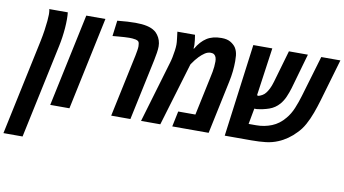

<svg xmlns="http://www.w3.org/2000/svg" viewBox="-133 -842 2302 1284"><g transform="rotate(10 1017.5 -200.0)"><path d="M-49.8 240.2 87.9 -408.2Q96.2 -448.2 101.6 -484.9Q106.9 -521.5 109.4 -549.6Q111.8 -577.6 111.8 -592.3Q111.8 -596.2 111.6 -603.8Q111.3 -611.3 110.4 -618.7Q109.4 -626 107.9 -629.9H233.9Q234.9 -621.1 235.6 -608.9Q236.3 -596.7 236.3 -583Q236.3 -554.2 233.9 -522.9Q231.4 -491.7 226.8 -459.7Q222.2 -427.7 215.8 -397.9L80.1 240.2Z M225.6 0 359.4 -629.9H489.3L356 0Z M639.6 0 730 -425.8Q733.4 -443.4 736.1 -460Q738.8 -476.6 738.8 -488.3Q738.8 -496.6 737.1 -507.1Q735.4 -517.6 730 -522Q727.1 -524.4 722.7 -526.4Q718.3 -528.3 712.4 -529.8Q702.1 -532.2 689.5 -533Q676.8 -533.7 668.9 -533.7Q656.2 -533.7 635.5 -532.5Q614.7 -531.2 592.8 -529.3Q570.8 -527.3 555.7 -525.9L569.3 -632.3Q606.4 -636.2 637.5 -637.9Q668.5 -639.6 692.4 -639.6Q737.8 -639.6 770.5 -632.3Q803.2 -625 823.7 -609.9Q831.1 -605 836.7 -598.9Q842.3 -592.8 847.2 -586.4Q858.9 -570.8 865.2 -551.5Q871.6 -532.2 871.6 -510.7Q871.6 -492.2 867.7 -467Q863.8 -441.9 858.4 -415.5L770 0Z M842.3 0 964.8 -413.6Q970.7 -432.1 975.6 -456.1Q980.5 -480 983.6 -503.4Q986.8 -526.9 986.8 -543.5Q986.8 -551.8 986.1 -561Q985.4 -570.3 983.4 -586.2Q981.4 -602.1 978 -629.9H1097.7Q1100.6 -612.3 1102.8 -594.7Q1105 -577.1 1105.5 -562Q1105.5 -555.2 1105 -549.3Q1104.5 -543.5 1104 -537.6H1107.4Q1137.2 -588.9 1176.8 -614.3Q1216.3 -639.6 1276.4 -639.6Q1314.5 -639.6 1337.6 -626Q1360.8 -612.3 1373.5 -594.2Q1380.9 -582.5 1385.3 -569.6Q1389.6 -556.6 1391.4 -540.5Q1393.1 -524.4 1393.1 -502.9Q1393.1 -469.2 1389.4 -433.8Q1385.7 -398.4 1377.4 -359.9L1301.3 0H1054.2L1076.2 -105H1192.9L1249 -369.6Q1253.4 -389.2 1256.6 -406.7Q1259.8 -424.3 1261.5 -441.7Q1263.2 -459 1263.2 -476.6Q1263.2 -492.2 1259.3 -504.2Q1255.4 -516.1 1246.6 -522.9Q1237.8 -529.8 1223.1 -529.8Q1201.7 -529.8 1182.6 -516.8Q1163.6 -503.9 1147 -486.8Q1134.8 -473.6 1125.5 -462.2Q1116.2 -450.7 1108.9 -439.5L1101.6 -428.7L973.1 0Z M1410.6 0 1493.7 -629.9H1622.6L1572.8 -277.8L1561 -308.1Q1566.9 -306.2 1574.7 -303.7Q1582.5 -301.3 1587.4 -301.3Q1599.1 -305.2 1611.3 -311.8Q1623.5 -318.4 1634.8 -332.5Q1645 -345.2 1654.5 -364.5Q1664.1 -383.8 1672.4 -412.1L1735.4 -629.9H1864.3L1795.9 -390.1Q1786.1 -357.9 1773.4 -328.9Q1760.7 -299.8 1740.7 -276.4Q1712.9 -244.6 1673.6 -230.7Q1634.3 -216.8 1588.4 -211.9Q1576.7 -211.9 1569.3 -212.6Q1562 -213.4 1552.5 -217.5Q1543 -221.7 1523.4 -231.9L1585 -271.5L1554.2 -105H1605.5Q1661.1 -105 1710.7 -125Q1760.3 -145 1796.9 -189.9Q1824.2 -221.7 1842 -264.9Q1859.9 -308.1 1872.6 -351.6L1955.1 -629.9H2085L2001 -342.3Q1988.3 -299.3 1972.4 -255.6Q1956.5 -211.9 1935.3 -173.1Q1914.1 -134.3 1885.3 -106.4Q1862.8 -82 1832.3 -60.5Q1801.8 -39.1 1770.5 -26.4Q1732.9 -10.3 1689 -5.1Q1645 0 1591.8 0Z"/></g></svg>

Font: Open Sans Condensed
Style: Italic
Weight: 400
Width: 3
Italic angle: -12°
Designer: Monotype Design Team
Foundry: Monotype Imaging Inc.
Version: Version 3.000